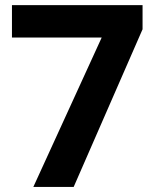

<svg xmlns="http://www.w3.org/2000/svg" viewBox="-20 -733 611 753"><path d="M26.9 -585.9V-712.9H539.1V-618.2L269 0H110.8L378.9 -585.9Z"/></svg>

Font: OpenSansHebrew-Bold
Style: Bold
Weight: 700
Foundry: Ascender Corporation, Yanek Iontef
Version: Version 2.001;PS 002.001;hotconv 1.0.70;makeotf.lib2.5.58329